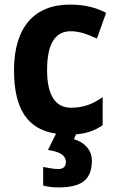

<svg xmlns="http://www.w3.org/2000/svg" viewBox="-20 -576 511 836"><path d="M380 122C380 77 347 43 302 30L311 9C358 5 392 -7 427 -31V-153C384 -123 344 -107 289 -107C222 -107 185 -160 185 -271C185 -382 218 -440 288 -440C324 -440 359 -428 402 -408L442 -520C404 -540 356 -556 284 -556C130 -556 41 -458 41 -270C41 -99 102 -12 224 6L189 77C247 85 267 105 267 129C267 152 252 160 234 160C216 160 187 155 168 151V232C187 237 208 240 235 240C346 240 380 198 380 122Z"/></svg>

Font: Noto Sans Malayalam SemiCondensed
Style: Bold
Weight: 700
Width: 4
Designer: Jelle Bosma - Monotype Design Team
Foundry: Monotype Imaging Inc.
Version: Version 2.104